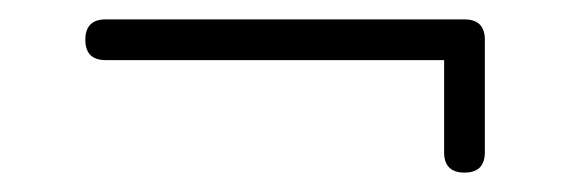

<svg xmlns="http://www.w3.org/2000/svg" viewBox="-20 -396 585 198"><path d="M480 -239Q480 -218 459 -218Q438 -218 438 -239V-334H89Q68 -334 68 -355Q68 -376 89 -376H459Q480 -376 480 -355Z"/></svg>

Font: Jura Light
Style: Regular
Weight: 300
Designer: Daniel Johnson, Alexei Vanyashin
Foundry: Daniel Johnson
Version: Version 5.103